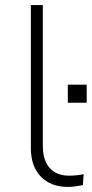

<svg xmlns="http://www.w3.org/2000/svg" viewBox="-20 -725 360 753"><path d="M246 8Q179 8 140 -32.5Q101 -73 101 -144V-705H148V-151Q148 -115 160 -89Q172 -63 195 -49.5Q218 -36 251 -36Q265 -36 279.5 -37.5Q294 -39 308 -42L305 1Q290 4 275.5 6Q261 8 246 8ZM246 -322V-393H320V-322Z"/></svg>

Font: Nunito Sans 10pt SemiExpanded ExtraLight
Style: Regular
Weight: 250
Width: 6
Designer: Vernon Adams
Foundry: Vernon Adams
Version: Version 3.101;gftools[0.9.27]